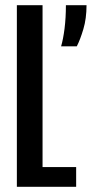

<svg xmlns="http://www.w3.org/2000/svg" viewBox="-20 -720 354 740"><path d="M45 0V-700H144V-76H273.5V0ZM215.5 -541.5Q223.5 -568.5 228.8 -610Q234 -651.5 234 -700H313.5Q313.5 -648.5 301.2 -607.5Q289 -566.5 276 -541.5Z"/></svg>

Font: Trispace Condensed
Style: Regular
Weight: 400
Width: 3
Designer: Tyler Finck
Foundry: Etcetera Type Company
Version: Version 1.210; ttfautohint (v1.8.3)